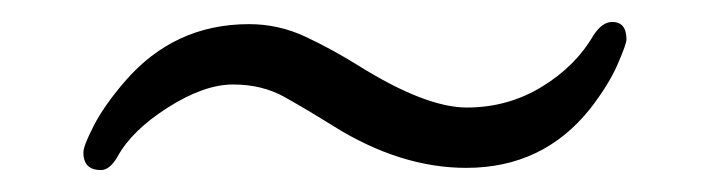

<svg xmlns="http://www.w3.org/2000/svg" viewBox="-20 -336 640 175"><path d="M72 -181Q56 -181 56 -197Q56 -203 65.5 -221.5Q75 -240 94 -262Q139 -314 207 -314Q234 -314 258.5 -302.5Q283 -291 307 -276Q368 -238 405.5 -238Q443 -238 474 -257Q505 -276 521 -304Q529 -316 538 -316Q551 -316 551 -300Q551 -296 543 -277.5Q535 -259 518 -237Q475 -183 405 -183Q345 -183 284 -221Q260 -236 239.5 -247.5Q219 -259 192.5 -259Q166 -259 133 -238Q100 -217 87 -193Q80 -181 72 -181Z"/></svg>

Font: LXGW WenKai TC Light
Style: Regular
Weight: 300
Designer: LXGW / Fontworks Inc.
Foundry: LXGW / Fontworks Inc.
Version: Version 1.330